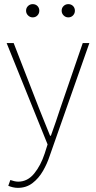

<svg xmlns="http://www.w3.org/2000/svg" viewBox="-20 -686 464 928"><path d="M66 222Q54 222 41.5 219Q29 216 20 212L30 184Q38 187 48.5 189.5Q59 192 68 192Q113 192 145 153Q177 114 196 56L210 12L12 -478H46L168 -164Q180 -134 194.5 -98Q209 -62 222 -30H226Q238 -62 250 -98Q262 -134 272 -164L380 -478H412L220 68Q208 105 187.5 140.5Q167 176 137 199Q107 222 66 222ZM138 -602Q125 -602 115.5 -611.5Q106 -621 106 -634Q106 -648 115.5 -657Q125 -666 138 -666Q152 -666 161 -657Q170 -648 170 -634Q170 -621 161 -611.5Q152 -602 138 -602ZM310 -602Q297 -602 287.5 -611.5Q278 -621 278 -634Q278 -648 287.5 -657Q297 -666 310 -666Q324 -666 333 -657Q342 -648 342 -634Q342 -621 333 -611.5Q324 -602 310 -602Z"/></svg>

Font: Source Sans 3 Variable
Style: Regular
Weight: 200
Designer: Paul D. Hunt
Foundry: Adobe Systems Incorporated
Version: Version 3.026